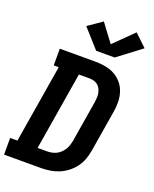

<svg xmlns="http://www.w3.org/2000/svg" viewBox="-178 -1091 956 1190"><g transform="rotate(20 299.5 -496.5)"><path d="M-1 0V-110H47L132 -625H99V-735H334Q368 -735 401 -729Q434 -723 462 -707.5Q490 -692 510.5 -667.5Q531 -643 541 -612Q551 -581 551.5 -547Q552 -513 546 -480L501 -207Q496 -178 485.5 -149.5Q475 -121 456.5 -96Q438 -71 412.5 -51.5Q387 -32 358.5 -20.5Q330 -9 300.5 -4.5Q271 0 242 0ZM242 -110Q257 -110 272.5 -113Q288 -116 302.5 -123Q317 -130 329 -141.5Q341 -153 349.5 -166.5Q358 -180 363 -195Q368 -210 371 -225L416 -498Q418 -513 419 -528.5Q420 -544 417 -558.5Q414 -573 407.5 -586Q401 -599 390 -608Q379 -617 364.5 -621Q350 -625 334 -625H265L180 -110ZM315 -800 205 -923 298 -987 386 -869 512 -993 592 -917 437 -800Z"/></g></svg>

Font: Iosevka Curly Slab XBdEx
Style: Italic
Weight: 800
Width: 7
Italic angle: -9°
Monospace: yes
Designer: Belleve Invis
Foundry: Belleve Invis
Version: Version 11.1.0; ttfautohint (v1.8.3)